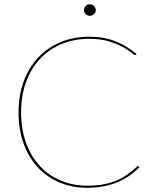

<svg xmlns="http://www.w3.org/2000/svg" viewBox="-20 -882 723 910"><path d="M68 0ZM633 -94.5Q635 -94.5 636.5 -93L641 -89Q619 -67.5 593.8 -49.8Q568.5 -32 538.5 -19.2Q508.5 -6.5 472.5 0.8Q436.5 8 393 8Q322.5 8 263 -16.8Q203.5 -41.5 160 -88Q116.5 -134.5 92.2 -200.8Q68 -267 68 -350Q68 -430 92.2 -496Q116.5 -562 160.8 -609.2Q205 -656.5 266.8 -682.2Q328.5 -708 403 -708Q437.5 -708 468 -702.8Q498.5 -697.5 525.8 -687Q553 -676.5 578 -661.2Q603 -646 627 -626L625 -623Q624 -621 620 -621Q616.5 -621 602.2 -633Q588 -645 561.5 -659.5Q535 -674 495.8 -686Q456.5 -698 403 -698Q332 -698 272.8 -673.8Q213.5 -649.5 170.8 -604.2Q128 -559 104 -494.5Q80 -430 80 -350Q80 -268.5 103.8 -204Q127.5 -139.5 169.5 -94.5Q211.5 -49.5 268.8 -25.8Q326 -2 393 -2Q435.5 -2 469 -8Q502.5 -14 530.2 -25.5Q558 -37 581.8 -53.8Q605.5 -70.5 629 -92Q631.5 -94.5 633 -94.5ZM434 -834Q434 -823.5 425.2 -815.2Q416.5 -807 406 -807Q394.5 -807 386.2 -815.2Q378 -823.5 378 -834Q378 -845.5 386.2 -853.8Q394.5 -862 406 -862Q416.5 -862 425.2 -853.8Q434 -845.5 434 -834Z"/></svg>

Font: Lato Hairline
Style: Regular
Weight: 100
Designer: Lukasz Dziedzic
Foundry: tyPoland Lukasz Dziedzic
Version: Version 2.007; 2014-02-27